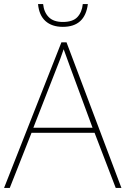

<svg xmlns="http://www.w3.org/2000/svg" viewBox="-20 -924 617 944"><path d="M549 0 445 -271H135L28 0H0L282 -716H307L577 0ZM325 -594Q319 -611 311 -632.5Q303 -654 293 -682Q286 -660 277 -636.5Q268 -613 260 -593L144 -296H435ZM412 -904Q398 -792 289 -792Q235 -792 203.5 -820.5Q172 -849 167 -904H192Q196 -864 219.5 -840Q243 -816 289 -816Q338 -816 360.5 -840Q383 -864 387 -904Z"/></svg>

Font: Noto Sans Syriac Western Thin
Style: Regular
Weight: 100
Designer: Patrick Giasson and the Monotype Design Team
Foundry: Monotype Imaging Inc.
Version: Version 3.000; ttfautohint (v1.8.4.7-5d5b)